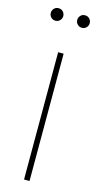

<svg xmlns="http://www.w3.org/2000/svg" viewBox="-109 -709 382 743"><g transform="rotate(15 82.0 -337.5)"><path d="M93 -510V0H71V-510ZM11 -632.5Q4 -640 4 -650Q4 -660 11 -667.5Q18 -675 29 -675Q40 -675 47 -667.5Q54 -660 54 -650Q54 -640 47 -632.5Q40 -625 29 -625Q18 -625 11 -632.5ZM117 -632.5Q110 -640 110 -650Q110 -660 117 -667.5Q124 -675 135 -675Q146 -675 153 -667.5Q160 -660 160 -650Q160 -640 153 -632.5Q146 -625 135 -625Q124 -625 117 -632.5Z"/></g></svg>

Font: Nacelle Thin
Style: Regular
Weight: 100
Designer: Sora Sagano
Foundry: Sora Sagano
Version: Version 1.000;FEAKit 1.0